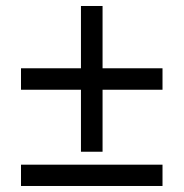

<svg xmlns="http://www.w3.org/2000/svg" viewBox="-20 -618 612 638"><path d="M320.8 -391.1H520V-319.8H320.8V-113.8H249V-319.8H49.8V-391.1H249V-598.1H320.8ZM49.8 0V-70.8H520V0Z"/></svg>

Font: NotoPenekeko
Style: Regular
Weight: 400
Designer: Monotype Design team
Foundry: Monotype Imaging Inc.
Version: Version 1.04